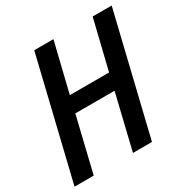

<svg xmlns="http://www.w3.org/2000/svg" viewBox="-166 -828 934 962"><g transform="rotate(-30 300.5 -346.5)"><path d="M-7 0 160 -693H271L202 -409H429L498 -693H608L441 0H331L407 -316H180L104 0Z"/></g></svg>

Font: Ubuntu Sans Mono Medium
Style: Italic
Weight: 500
Italic angle: -13.5°
Monospace: yes
Designer: Dalton Maag Ltd
Foundry: Dalton Maag Ltd
Version: Version 1.006